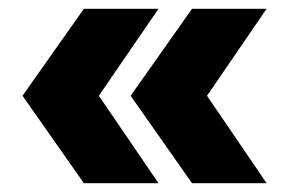

<svg xmlns="http://www.w3.org/2000/svg" viewBox="-20 -489 645 435"><path d="M170 -74 31 -272 170 -469H339L204 -272L339 -74ZM415 -74 276 -272 415 -469H584L449 -272L584 -74Z"/></svg>

Font: Montserrat Thin ExtraBold
Style: Regular
Weight: 800
Version: Version 9.000